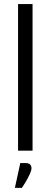

<svg xmlns="http://www.w3.org/2000/svg" viewBox="-20 -740 249 943"><path d="M68.7 -720.1H139.9V0H68.7ZM79.6 61H107.5Q119.4 61 127 67.1Q134.6 73.3 134.6 86.7Q134.6 97.6 125.6 116.5Q116.7 135.5 105.9 154Q95 172.4 87.6 182.8H53.1Z"/></svg>

Font: Khand Variable Light
Style: Regular
Weight: 300
Designer: Satya Rajpurohit
Foundry: Indian Type Foundry
Version: Version 3.000